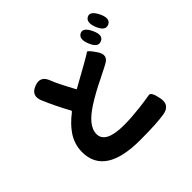

<svg xmlns="http://www.w3.org/2000/svg" viewBox="-207 -1098 1414 1414"><g transform="rotate(-45 500.0 -391.0)"><path d="M500 69Q135 69 135 -172Q135 -252 182 -322Q221 -379 291 -433Q298 -438 294 -446Q236 -552 194 -651Q161 -729 238 -759Q314 -789 343 -710Q361 -661 432 -530Q434 -526 438 -528L601 -619Q672 -659 682 -667.5Q692 -676 736 -610Q781 -544 716 -510L690 -496Q652 -476 613 -457Q517 -411 437 -360Q373 -318 342 -281Q304 -236 304 -190Q304 -93 496 -93Q568 -93 663 -104Q752 -115 779.5 -121Q807 -127 823 -44Q840 40 757 55Q676 69 500 69ZM811 -651Q765 -630 735 -703Q705 -775 746 -797Q787 -819 822 -745Q857 -671 811 -651ZM935 -699Q889 -679 859 -751Q829 -824 870 -846Q910 -867 946 -794Q981 -720 935 -699Z"/></g></svg>

Font: Resource Han Rounded KR Heavy
Style: Regular
Weight: 900
Designer: Cyano Hao (round all glyphs); Ryoko NISHIZUKA 西塚涼子 (kana, bopomofo & ideographs); Paul D. Hunt (Latin, Greek & Cyrillic)
Foundry: Cyano Hao
Version: 0.990